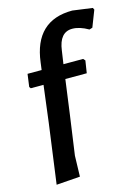

<svg xmlns="http://www.w3.org/2000/svg" viewBox="-123 -773 703 961"><g transform="rotate(-15 228.5 -292.0)"><path d="M339 -455 348 -445 338 -381H227L203 -204L174 2L171 110L48 119L90 -190L114 -381H48L42 -389L51 -455H124L129 -493Q155 -703 349 -703L452 -689L457 -679L424 -594L408 -589Q363 -615 325 -615Q259 -615 247 -523L237 -455Z"/></g></svg>

Font: Alegreya Sans SC
Style: Bold Italic
Weight: 700
Italic angle: -7°
Designer: Juan Pablo del Peral
Foundry: Huerta Tipografica
Version: Version 2.007